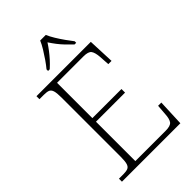

<svg xmlns="http://www.w3.org/2000/svg" viewBox="-271 -1033 1134 1134"><g transform="rotate(-45 296.5 -465.5)"><path d="M47 0V-25H84Q108 -25 121.5 -30.5Q135 -36 140.5 -54Q146 -72 146 -108V-605Q146 -642 140.5 -660Q135 -678 122 -683.5Q109 -689 84 -689H47V-714H501L508 -548H481L477 -612Q474 -651 462 -667.5Q450 -684 410 -684H189V-389H432V-359H189V-30H442Q483 -30 495.5 -46.5Q508 -63 510 -102L515 -166H542L535 0ZM201 -784Q217 -803 235 -829Q253 -855 269.5 -882Q286 -909 295 -931H342Q351 -909 367.5 -882Q384 -855 402.5 -829Q421 -803 436 -784V-771H422Q399 -793 381 -812Q363 -831 348 -850.5Q333 -870 318 -893Q303 -870 288 -850.5Q273 -831 256 -812Q239 -793 215 -771H201Z"/></g></svg>

Font: Noto Serif Kannada ExtraLight
Style: Regular
Weight: 250
Version: Version 2.003